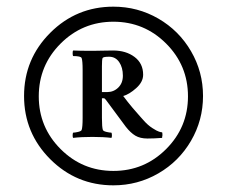

<svg xmlns="http://www.w3.org/2000/svg" viewBox="-20 -640 678 573"><path d="M317.4 -489.3Q356 -489.3 381.6 -470Q407.2 -450.7 407.2 -417Q407.2 -395.5 386.5 -377Q365.7 -358.4 347.7 -353.5Q360.4 -336.4 375.5 -318.4Q390.6 -300.8 399.4 -291L408.2 -281.2Q420.9 -266.6 434.6 -257.8Q448.2 -249 454.6 -247.1Q460.9 -245.1 463.9 -245.1Q464.4 -244.1 464.6 -241.5Q464.8 -238.8 464.8 -236.3Q463.9 -233.4 463.9 -231V-228.5Q440.4 -226.6 419.9 -226.6Q398.4 -226.6 384 -235.1Q369.6 -243.7 355.5 -261.7L296.9 -340.8Q293 -346.7 290 -346.7H284.2V-288.1Q284.2 -259.8 287.1 -252Q288.6 -248.5 297.9 -246.3Q307.1 -244.1 312.5 -244.1Q314 -242.2 314 -236.1Q314 -230 312.5 -228.5Q289.1 -231.4 255.9 -231.4Q221.7 -231.4 198.2 -228.5Q196.8 -230 196.8 -236.1Q196.8 -242.2 198.2 -244.1Q203.6 -244.1 212.9 -246.3Q222.2 -248.5 223.6 -252Q226.6 -259.8 226.6 -288.1V-430.7Q226.6 -459 223.6 -466.8Q221.2 -472.7 198.2 -472.7Q196.8 -474.6 196.8 -481.2Q196.8 -487.8 198.2 -489.3Q215.8 -488.3 256.8 -488.3Q264.2 -488.3 284.4 -488.8Q304.7 -489.3 317.4 -489.3ZM346.7 -414.1Q346.7 -438.5 335.7 -454.6Q324.7 -470.7 305.7 -470.7Q288.1 -470.7 286.1 -466.8Q284.2 -461.9 284.2 -442.4V-365.2H299.8Q319.3 -365.2 333 -378.7Q346.7 -392.1 346.7 -414.1ZM160.9 -510Q95.7 -444.8 95.7 -352.5Q95.7 -260.3 160.9 -195.1Q226.1 -129.9 318.4 -129.9Q410.6 -129.9 475.8 -195.1Q541 -260.3 541 -352.5Q541 -444.8 475.8 -510Q410.6 -575.2 318.4 -575.2Q226.1 -575.2 160.9 -510ZM318.4 -620.1Q391.1 -620.1 452.6 -584.5Q514.2 -548.8 550 -487.3Q585.9 -425.8 585.9 -353.5Q585.9 -281.2 550 -219.7Q514.2 -158.2 452.6 -122.6Q391.1 -86.9 318.4 -86.9Q208 -86.9 129.9 -165Q51.8 -243.2 51.8 -353.5Q51.8 -463.9 129.9 -542Q208 -620.1 318.4 -620.1Z"/></svg>

Font: Amiri
Style: Bold Slanted
Weight: 700
Italic angle: 9°
Designer: Khaled Hosny
Version: Version 000.107